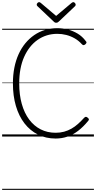

<svg xmlns="http://www.w3.org/2000/svg" viewBox="-20 -1279 900 1799"><path d="M501 19Q410 19 336 -18Q262 -55 209.5 -123Q157 -191 129 -286Q101 -381 101 -498Q101 -576 114.5 -644.5Q128 -713 154 -770.5Q180 -828 217 -873Q254 -918 300.5 -950Q347 -982 401.5 -998.5Q456 -1015 517 -1015Q567 -1015 615.5 -1002.5Q664 -990 707.5 -964Q751 -938 783 -895Q792 -886 790.5 -879.5Q789 -873 780 -864Q770 -856 762.5 -856Q755 -856 746 -866Q716 -899 679 -920Q642 -941 601 -951.5Q560 -962 517 -962Q465 -962 418.5 -947.5Q372 -933 332 -905Q292 -877 260.5 -837Q229 -797 206 -745.5Q183 -694 171.5 -631.5Q160 -569 160 -498Q160 -391 184 -305.5Q208 -220 253 -159.5Q298 -99 361 -67Q424 -35 501 -35Q544 -35 580.5 -45Q617 -55 649.5 -73.5Q682 -92 711 -118Q740 -144 768 -175Q777 -184 784.5 -184.5Q792 -185 802 -176Q812 -168 813 -161.5Q814 -155 806 -146Q761 -91 713 -54Q665 -17 612.5 1Q560 19 501 19ZM667 -1259Q674 -1259 681.5 -1251.5Q689 -1244 689 -1235Q689 -1232 688 -1229Q687 -1226 684 -1222L532 -1078Q526 -1073 521 -1069.5Q516 -1066 506 -1066Q497 -1066 492 -1069.5Q487 -1073 482 -1078L329 -1223Q326 -1227 325 -1230Q324 -1233 324 -1235Q324 -1244 331.5 -1251.5Q339 -1259 347 -1259Q351 -1259 355 -1256.5Q359 -1254 363 -1251L506 -1130L650 -1251Q654 -1254 658 -1256.5Q662 -1259 667 -1259ZM0 490H860V500H0ZM0 -20H860V0H0ZM0 -505H860V-500H0ZM0 -1010H860V-1000H0Z"/></svg>

Font: Playwrite ES Deco Guides
Style: Regular
Weight: 400
Designer: Veronika Burian, José Scaglione
Foundry: TypeTogether
Version: Version 1.003